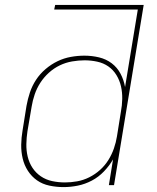

<svg xmlns="http://www.w3.org/2000/svg" viewBox="-20 -755 640 783"><path d="M239 8Q210 8 181.5 2Q153 -4 131 -19.5Q109 -35 94 -58Q79 -81 72.5 -108.5Q66 -136 66.5 -165Q67 -194 72 -223L88 -323Q93 -351 102 -378Q111 -405 127 -429.5Q143 -454 166 -473.5Q189 -493 215 -505.5Q241 -518 269 -523Q297 -528 324 -528Q355 -528 384 -521Q413 -514 435.5 -497Q458 -480 471.5 -454.5Q485 -429 490 -400L542 -716H201L205 -735H566L445 0H424L441 -105Q426 -79 404 -56Q382 -33 354.5 -18.5Q327 -4 297.5 2Q268 8 239 8ZM245 -11Q269 -11 294.5 -15.5Q320 -20 344 -32Q368 -44 388 -62Q408 -80 422 -102.5Q436 -125 444.5 -149.5Q453 -174 457 -199L473 -299Q478 -325 478.5 -351.5Q479 -378 473.5 -402.5Q468 -427 455 -448.5Q442 -470 422 -484Q402 -498 376.5 -503.5Q351 -509 325 -509Q300 -509 274 -504.5Q248 -500 224 -488.5Q200 -477 179.5 -458.5Q159 -440 144.5 -417.5Q130 -395 121.5 -370Q113 -345 109 -320L92 -220Q88 -194 87.5 -167.5Q87 -141 93 -116Q99 -91 112.5 -70.5Q126 -50 146.5 -36Q167 -22 192.5 -16.5Q218 -11 245 -11Z"/></svg>

Font: Iosevka SS04 Thin Extended
Style: Italic
Weight: 100
Width: 7
Italic angle: -9°
Monospace: yes
Designer: Belleve Invis
Foundry: Belleve Invis
Version: Version 19.0.0; ttfautohint (v1.8.4)